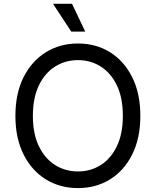

<svg xmlns="http://www.w3.org/2000/svg" viewBox="-20 -962 805 992"><path d="M382.8 9.8Q289.6 9.8 216.6 -35.4Q143.6 -80.6 101.6 -164.3Q59.6 -248 59.6 -363.3Q59.6 -479 101.6 -562.7Q143.6 -646.5 216.6 -691.9Q289.6 -737.3 382.8 -737.3Q476.1 -737.3 548.8 -691.9Q621.6 -646.5 663.3 -562.7Q705.1 -479 705.1 -363.3Q705.1 -248 663.3 -164.3Q621.6 -80.6 548.8 -35.4Q476.1 9.8 382.8 9.8ZM382.8 -76.2Q447.8 -76.2 500.2 -109.1Q552.7 -142.1 583.7 -206.3Q614.7 -270.5 614.7 -363.3Q614.7 -457 583.7 -521.2Q552.7 -585.4 500.2 -618.4Q447.8 -651.4 382.8 -651.4Q317.4 -651.4 264.6 -618.2Q211.9 -585 180.9 -520.8Q149.9 -456.5 149.9 -363.3Q149.9 -270.5 180.9 -206.5Q211.9 -142.6 264.6 -109.4Q317.4 -76.2 382.8 -76.2ZM348.1 -798.8 253.9 -942.4H352.1L420.4 -798.8Z"/></svg>

Font: Inter-Regular
Style: Regular
Weight: 400
Designer: Rasmus Andersson
Foundry: rsms
Version: Version 4.000;git-a52131595